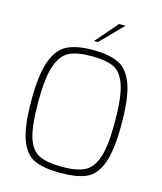

<svg xmlns="http://www.w3.org/2000/svg" viewBox="-133 -1022 946 1124"><g transform="rotate(15 339.5 -459.5)"><path d="M67 -362Q67 -519 97 -600.5Q127 -682 184.5 -710.5Q242 -739 340 -739Q440 -739 497.5 -710.5Q555 -682 584 -601Q613 -520 613 -362Q613 -205 584 -125.5Q555 -46 498 -20Q441 6 340 6Q239 6 182 -20Q125 -46 96 -125.5Q67 -205 67 -362ZM572 -362Q572 -511 548.5 -583.5Q525 -656 477.5 -679Q430 -702 340 -702Q255 -702 206.5 -678.5Q158 -655 133 -582Q108 -509 108 -362Q108 -219 130 -149Q152 -79 200 -55Q248 -31 340 -31Q429 -31 477 -55Q525 -79 548.5 -149.5Q572 -220 572 -362ZM447 -925H486L355 -791H331Z"/></g></svg>

Font: Exo ExtraLight
Style: Regular
Weight: 275
Designer: Natanael Gama
Foundry: Natanael Gama
Version: Version 1.500; ttfautohint (v1.6)